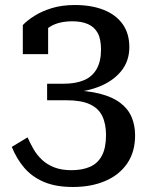

<svg xmlns="http://www.w3.org/2000/svg" viewBox="-20 -672 600 766"><path d="M258 -312 299 -293V-322L242 -302Q313 -303 370.5 -324.5Q428 -346 462 -386.5Q496 -427 496 -484Q496 -538 469.5 -575.5Q443 -613 394 -632.5Q345 -652 279 -652Q227 -652 186.5 -639.5Q146 -627 117 -608.5Q88 -590 71 -572V-456H172V-572Q162 -571 154.5 -567Q147 -563 142 -556.5Q137 -550 134.5 -542Q132 -534 133 -525Q151 -549 184 -568Q217 -587 270 -587Q305 -587 330.5 -576Q356 -565 369.5 -541Q383 -517 383 -474Q383 -427 365.5 -396.5Q348 -366 315 -352Q282 -338 234 -338H168V-272H246Q304 -272 338.5 -256Q373 -240 388 -209Q403 -178 403 -133Q403 -82 386.5 -51Q370 -20 339 -6.5Q308 7 265 7Q225 7 196 -4.5Q167 -16 147 -35Q127 -54 113.5 -77.5Q100 -101 90 -124L27 -86Q46 -39 76.5 -3Q107 33 154.5 53.5Q202 74 271 74Q344 74 400 50Q456 26 487.5 -20Q519 -66 519 -132Q519 -172 505 -205Q491 -238 460 -261.5Q429 -285 379 -298Q329 -311 258 -312Z"/></svg>

Font: Roboto Serif SemiCondensed Medium
Style: Regular
Weight: 500
Width: 4
Designer: Greg Gazdowicz
Foundry: Commercial Type
Version: Version 1.007